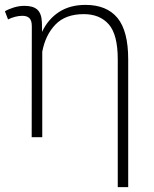

<svg xmlns="http://www.w3.org/2000/svg" viewBox="-22 -558 628 781"><path d="M457 203.1V-316.4Q457 -417 420.7 -458.7Q384.3 -500.5 318.8 -500.5Q244.1 -500.5 203.4 -458Q162.6 -415.5 149.9 -347.7V0H106.9L107.4 -451.2Q107.4 -474.6 97.7 -484.1Q87.9 -493.7 69.3 -493.7Q54.2 -493.7 39.3 -489.7Q24.4 -485.8 10.7 -479L-2 -512.2Q12.7 -521 34.2 -527.6Q55.7 -534.2 77.6 -534.2Q113.3 -534.2 130.1 -518.6Q147 -502.9 148.4 -467.8Q148.9 -458 148.9 -447.8Q148.9 -437.5 148.9 -428.2Q173.8 -480.5 218.3 -509.3Q262.7 -538.1 325.7 -538.1Q412.1 -538.1 455.8 -485.1Q499.5 -432.1 499.5 -316.4V203.1Z"/></svg>

Font: Roboto Slab ExtraLight
Style: Regular
Weight: 250
Designer: Google
Version: Version 2.000; ttfautohint (v1.8.1.43-b0c9)